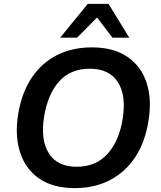

<svg xmlns="http://www.w3.org/2000/svg" viewBox="-20 -959 827 989"><path d="M73 -368Q91 -479 142 -556.5Q193 -634 272.5 -674.5Q352 -715 453 -715Q565 -715 636 -666.5Q707 -618 735 -533Q763 -448 745 -338Q728 -227 676.5 -149.5Q625 -72 546 -31Q467 10 365 10Q254 10 183 -38.5Q112 -87 84 -172.5Q56 -258 73 -368ZM207 -358Q188 -237 232 -168.5Q276 -100 375 -100Q474 -100 534 -166.5Q594 -233 612 -348Q631 -469 586.5 -537Q542 -605 442 -605Q343 -605 284.5 -539.5Q226 -474 207 -358ZM290 -765 432 -939H539L646 -765H559L480 -869L377 -765Z"/></svg>

Font: Mulish
Style: Bold Italic
Weight: 700
Italic angle: -9°
Designer: Vernon Adams
Foundry: Vernon Adams
Version: Version 3.603; ttfautohint (v1.8.3)